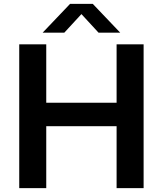

<svg xmlns="http://www.w3.org/2000/svg" viewBox="-20 -968 838 988"><path d="M79 0V-740H218V-439.5H580V-740H719V0H580V-318.5H218V0ZM598.5 -800H487L399 -895.5L311 -800H199.5L340.5 -948H457.5Z"/></svg>

Font: Encode Sans Semi Expanded SmBd
Style: Regular
Weight: 600
Width: 6
Designer: Multiple Designers
Foundry: Impallari Type
Version: Version 2.000